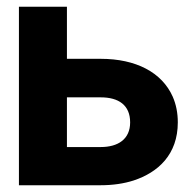

<svg xmlns="http://www.w3.org/2000/svg" viewBox="-20 -548 575 568"><path d="M36 0H278C314 0 347 -5 375 -14C448 -38 506 -91 506 -186C506 -214 501 -239 491 -262C459 -334 382 -374 278 -374H178V-528H36ZM178 -113V-260H278C331 -260 365 -237 365 -186C365 -136 329 -113 278 -113Z"/></svg>

Font: Asimov Pro
Style: Bd
Weight: 700
Designer: Google
Version: Version 2.000980; 2014